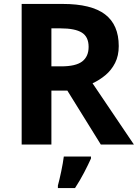

<svg xmlns="http://www.w3.org/2000/svg" viewBox="-20 -734 700 975"><path d="M298 -714Q444 -714 513.5 -661Q583 -608 583 -500Q583 -451 564.5 -414.5Q546 -378 515.5 -352.5Q485 -327 450 -311L660 0H492L322 -274H241V0H90V-714ZM287 -590H241V-397H290Q365 -397 397.5 -422Q430 -447 430 -496Q430 -547 395.5 -568.5Q361 -590 287 -590ZM442 71Q427 104 407 142.5Q387 181 361 221H274V208Q282 179 291 136Q300 93 304 61H442Z"/></svg>

Font: Noto Sans Tamil
Style: Bold
Weight: 700
Designer: Jelle Bosma - Monotype Design Team
Foundry: Monotype Imaging Inc.
Version: Version 2.004; ttfautohint (v1.8.4.7-5d5b)